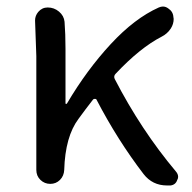

<svg xmlns="http://www.w3.org/2000/svg" viewBox="-20 -566 591 591"><path d="M521.5 -38.1Q528.3 -30.3 528.3 -21.5Q528.3 -16.6 525.4 -11.7Q520.5 2.9 504.9 4.9Q499 4.9 494.1 4.9Q449.2 4.9 421.9 -30.3Q341.8 -134.8 277.3 -258.8Q276.4 -261.7 272.5 -261.7Q268.6 -261.7 266.6 -259.8Q242.2 -228.5 221.7 -200.2Q180.7 -145.5 177.7 -43Q176.8 -24.4 164.6 -12.2Q152.3 0 134.8 0Q117.2 0 104.5 -12.2Q91.8 -24.4 91.8 -43V-393.6L87.9 -502.9Q87.9 -517.6 97.7 -529.3Q109.4 -543 127 -543Q146.5 -543 161.6 -530.3Q176.8 -517.6 178.7 -499Q181.6 -461.9 181.6 -416V-248Q181.6 -246.1 183.6 -246.1Q185.5 -246.1 186.5 -248Q247.1 -350.6 320.8 -430.2Q394.5 -509.8 468.8 -543Q475.6 -545.9 481.4 -545.9Q490.2 -545.9 498 -540Q512.7 -530.3 513.7 -513.7Q514.6 -510.7 514.6 -507.8Q514.6 -492.2 505.9 -478.5Q495.1 -461.9 477.5 -453.1Q411.1 -418.9 335.9 -338.9Q329.1 -332 333 -323.2Q414.1 -166 521.5 -38.1Z"/></svg>

Font: irohamaru Regular
Style: Regular
Weight: 400
Designer: [Source Han Sans]
Ryoko NISHIZUKA  (kana & ideographs); Paul D. Hunt (Latin, Greek & Cyrillic); Wenlong ZHANG  (bopomofo
Version: Version 1.00